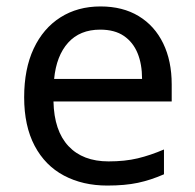

<svg xmlns="http://www.w3.org/2000/svg" viewBox="-20 -617 604 596"><path d="M292 -597Q361 -597 410.5 -567Q460 -537 486.5 -482.5Q513 -428 513 -355V-302H146Q148 -211 192.5 -163.5Q237 -116 317 -116Q368 -116 407.5 -125.5Q447 -135 489 -153V-76Q448 -58 408 -49.5Q368 -41 313 -41Q237 -41 178.5 -72Q120 -103 87.5 -164.5Q55 -226 55 -315Q55 -403 84.5 -466Q114 -529 167.5 -563Q221 -597 292 -597ZM291 -525Q228 -525 191.5 -484.5Q155 -444 148 -372H421Q421 -418 407 -452Q393 -486 364.5 -505.5Q336 -525 291 -525Z"/></svg>

Font: Noto Sans Tamil UI
Style: Regular
Weight: 400
Designer: Jelle Bosma - Monotype Design Team
Foundry: Monotype Imaging Inc.
Version: Version 2.004